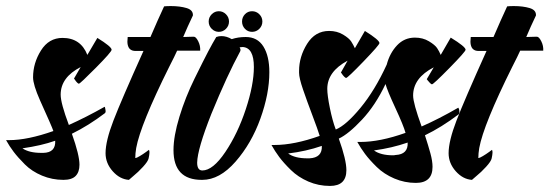

<svg xmlns="http://www.w3.org/2000/svg" viewBox="-110 -562 1811 633"><path d="M72 -98Q27 -82 -36 -73Q-14 -58 26 -58Q29 -58 33 -58Q74 -59 72 -98ZM96 -437Q156 -437 178 -381L211 -437Q258 -408 258 -398Q258 -391 206 -338.5Q154 -286 150 -286Q148 -286 144 -290Q140 -294 137 -299L134 -303L156 -341Q90 -307 90 -250Q90 -222 117 -150Q173 -175 235 -210Q236 -209 236.5 -206.5Q237 -204 238 -198Q239 -192 236 -189Q182 -148 127 -121Q152 -51 152 -19Q152 5 139.5 18Q127 31 99 31Q62 31 28.5 17Q-5 3 -28 -20Q-51 -43 -65 -61.5Q-79 -80 -90 -100Q-85 -100 -80 -100Q-19 -100 66 -130Q61 -145 22 -231Q-1 -283 -1 -307Q-1 -354 25 -395.5Q51 -437 96 -437Z M453 -542Q483 -542 505 -535.5Q527 -529 526 -511Q519 -497 509 -474.5Q499 -452 494 -440L528 -441Q528 -441 529 -441Q536 -441 543.5 -426Q551 -411 550 -395H474Q467 -379 448 -342Q353 -151 339 -74Q336 -56 336 -41Q336 -41 337 -41Q340 -41 351 -47.5Q362 -54 371.5 -61Q381 -68 381 -68Q385 -63 380 -40Q378 -30 361.5 -12Q345 6 330 18L315 31Q285 29 261.5 2.5Q238 -24 238 -57Q238 -97 264 -164.5Q290 -232 363 -394Q359 -394 350.5 -394Q342 -394 335 -394L328 -395Q318 -398 314 -406Q310 -414 310 -425Q310 -429 311 -440H386Q410 -496 431 -541Q440 -542 453 -542Z M603 -440Q611 -443 620 -443Q637 -443 654 -433Q675 -440 700 -440Q739 -440 758.5 -408.5Q778 -377 778 -324Q778 -253 748.5 -171Q719 -89 666.5 -29Q614 31 557 31Q556 31 556 31Q556 31 555 31Q462 31 462 -67Q462 -113 481.5 -177Q501 -241 531.5 -303Q562 -365 576.5 -392.5Q591 -420 603 -440ZM697.5 -515Q707 -525 721 -525Q735 -525 745 -515Q755 -505 755 -491Q755 -477 745 -467Q735 -457 721 -457Q707 -457 697.5 -467Q688 -477 688 -491Q688 -505 697.5 -515ZM588 -515Q598 -525 611.5 -525Q625 -525 635 -515Q645 -505 645 -491Q645 -477 635 -467Q625 -457 611.5 -457Q598 -457 588 -467Q578 -477 578 -491Q578 -505 588 -515ZM680 -406Q683 -401 683 -397Q683 -395 682 -393Q639 -314 587 -187Q541 -71 540 -26Q540 0 557 0Q592 0 633 -61Q674 -122 700.5 -202.5Q727 -283 727 -341Q727 -405 690 -407Q685 -407 680 -406Z M951 -81Q899 -63 840 -56Q862 -40 903 -40Q906 -40 910 -40Q953 -42 951 -81ZM1234 -92Q1182 -74 1123 -66Q1145 -50 1186 -50Q1190 -50 1194 -51Q1236 -53 1234 -92ZM975 -460Q1001 -460 1021 -448Q1041 -436 1048 -425Q1055 -414 1060 -403L1093 -460Q1141 -430 1141 -420Q1141 -414 1088.5 -359.5Q1036 -305 1031 -305Q1029 -305 1024.5 -309.5Q1020 -314 1017 -319L1014 -323L1036 -362Q969 -326 969 -269Q969 -248 977.5 -206Q986 -164 997 -135Q1031 -149 1078.5 -206.5Q1126 -264 1165 -349Q1175 -387 1199 -412.5Q1223 -438 1258 -438Q1284 -438 1304 -426Q1324 -414 1331 -403.5Q1338 -393 1343 -381L1376 -438Q1425 -408 1425 -398Q1425 -392 1372 -338Q1319 -284 1314 -284Q1312 -284 1307.5 -288.5Q1303 -293 1300 -297L1297 -301L1320 -340Q1252 -305 1252 -247Q1252 -222 1280 -145Q1337 -170 1401 -207Q1402 -205 1403 -203Q1404 -201 1404.5 -194.5Q1405 -188 1402 -185Q1345 -142 1291 -116Q1302 -82 1309 -56.5Q1316 -31 1316 -12Q1316 41 1261 41Q1224 41 1190 26.5Q1156 12 1132 -11.5Q1108 -35 1093.5 -54.5Q1079 -74 1068 -94Q1073 -94 1078 -94Q1143 -94 1227 -124Q1220 -149 1193.5 -206Q1167 -263 1161 -285Q1128 -215 1083.5 -167.5Q1039 -120 1007 -105Q1032 -35 1032 -1Q1032 51 978 51Q940 51 906.5 36.5Q873 22 849 -1.5Q825 -25 810.5 -44.5Q796 -64 785 -84Q790 -84 795 -84Q860 -84 944 -114Q938 -134 920 -181.5Q902 -229 889 -267Q876 -305 876 -322Q876 -325 876 -328Q876 -375 902.5 -417.5Q929 -460 975 -460Z M1584 -542Q1614 -542 1636 -535.5Q1658 -529 1657 -511Q1650 -497 1640 -474.5Q1630 -452 1625 -440L1659 -441Q1659 -441 1660 -441Q1667 -441 1674.5 -426Q1682 -411 1681 -395H1605Q1598 -379 1579 -342Q1484 -151 1470 -74Q1467 -56 1467 -41Q1467 -41 1468 -41Q1471 -41 1482 -47.5Q1493 -54 1502.5 -61Q1512 -68 1512 -68Q1516 -63 1511 -40Q1509 -30 1492.5 -12Q1476 6 1461 18L1446 31Q1416 29 1392.5 2.5Q1369 -24 1369 -57Q1369 -97 1395 -164.5Q1421 -232 1494 -394Q1490 -394 1481.5 -394Q1473 -394 1466 -394L1459 -395Q1449 -398 1445 -406Q1441 -414 1441 -425Q1441 -429 1442 -440H1517Q1541 -496 1562 -541Q1571 -542 1584 -542Z"/></svg>

Font: Vervelle
Style: Script
Weight: 400
Monospace: yes
Designer: Nur Solikh
Foundry: Astageni Type
Version: Version 1.0